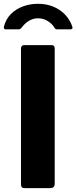

<svg xmlns="http://www.w3.org/2000/svg" viewBox="-39 -976 396 996"><path d="M229.4 -742Q244.8 -742 244.8 -724.2V-24.1Q244.8 -10.7 238.5 -5.4Q232.2 0 217.8 0H92.2Q78.8 0 74.3 -4.9Q69.8 -9.7 69.8 -20.7V-722.7Q69.8 -742 85.9 -742ZM324.4 -823.7H258.8Q253.6 -823.7 249.9 -825.4Q246.1 -827.1 241.9 -834.7Q230.4 -853.7 207.6 -867.4Q184.8 -881.1 158.4 -881.1Q140.1 -881.1 124 -874.4Q107.9 -867.7 96 -857.3Q84.1 -846.9 75.5 -835.7Q70.4 -828.8 66.6 -826.3Q62.8 -823.7 55 -823.7H-9.9Q-16.1 -823.7 -18 -828.1Q-19.9 -832.5 -18.9 -837.4Q-8.7 -876.8 17.4 -903Q43.4 -929.3 80.1 -942.8Q116.8 -956.3 158.4 -956.3Q201.2 -956.3 236.6 -941.9Q271.9 -927.6 297.5 -901.3Q323.1 -875 335.7 -839.1Q341.5 -823.7 324.4 -823.7Z"/></svg>

Font: Libre Franklin Thin
Style: Regular
Weight: 100
Designer: Pablo Impallari, Rodrigo Fuenzalida, Nhung Nguyen
Foundry: Impallari Type
Version: Version 3.000